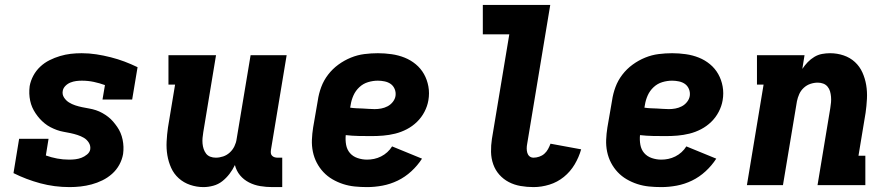

<svg xmlns="http://www.w3.org/2000/svg" viewBox="-20 -755 3640 783"><path d="M264 8Q202 8 144.5 -7.5Q87 -23 35 -49L58 -189H178L167 -121Q189 -113 213 -108.5Q237 -104 262 -104Q275 -104 287.5 -105.5Q300 -107 312 -111.5Q324 -116 335 -125Q346 -134 348 -146Q350 -161 342 -173.5Q334 -186 322 -193Q310 -200 296 -204.5Q282 -209 268 -212Q254 -215 239.5 -217.5Q225 -220 211.5 -225Q198 -230 185.5 -236.5Q173 -243 162 -252Q151 -261 142 -271Q133 -281 125 -293Q117 -305 111.5 -317.5Q106 -330 103 -344.5Q100 -359 99.5 -373.5Q99 -388 101 -404Q105 -426 116 -446.5Q127 -467 144 -483Q161 -499 182 -509.5Q203 -520 225 -526.5Q247 -533 268.5 -535.5Q290 -538 313 -538Q343 -538 372.5 -533.5Q402 -529 431.5 -521.5Q461 -514 487.5 -504Q514 -494 541 -481L519 -349H398L408 -408Q386 -416 362.5 -421Q339 -426 314 -426Q302 -426 290.5 -424.5Q279 -423 267.5 -418.5Q256 -414 247 -405Q238 -396 236 -385Q233 -370 241 -357.5Q249 -345 261 -337.5Q273 -330 286.5 -325.5Q300 -321 314.5 -318Q329 -315 343.5 -312.5Q358 -310 371.5 -305.5Q385 -301 397.5 -294Q410 -287 421 -278.5Q432 -270 441 -259.5Q450 -249 458 -237.5Q466 -226 471.5 -213Q477 -200 480 -185.5Q483 -171 483.5 -156.5Q484 -142 482 -127Q478 -104 466.5 -83Q455 -62 437 -46Q419 -30 397.5 -19.5Q376 -9 353.5 -3Q331 3 308.5 5.5Q286 8 264 8Z M810 8Q782 8 755.5 -1Q729 -10 709 -28Q689 -46 678 -70.5Q667 -95 662.5 -122Q658 -149 659.5 -178Q661 -207 665 -235L694 -410H667V-530H861L809 -216Q807 -204 806 -192.5Q805 -181 806 -169.5Q807 -158 810.5 -147.5Q814 -137 820.5 -128.5Q827 -120 837.5 -116Q848 -112 860 -112Q875 -112 890 -117Q905 -122 917 -133Q929 -144 936 -158.5Q943 -173 945 -188L1002 -530H1149L1085 -144Q1084 -137 1084.5 -131Q1085 -125 1089 -120.5Q1093 -116 1099 -114Q1105 -112 1111 -112H1131V8H1091Q1066 8 1041.5 4Q1017 0 995.5 -11Q974 -22 959 -40Q944 -58 938 -82Q929 -63 916 -46Q903 -29 886.5 -16Q870 -3 849.5 2.5Q829 8 810 8Z M1477 8Q1451 8 1426.5 5.5Q1402 3 1379 -4.5Q1356 -12 1335.5 -24Q1315 -36 1299 -53Q1283 -70 1272 -91Q1261 -112 1256 -136Q1251 -160 1252 -185Q1253 -210 1257 -235L1276 -345Q1280 -373 1290 -400Q1300 -427 1318 -450.5Q1336 -474 1360 -491.5Q1384 -509 1411 -520Q1438 -531 1466 -534.5Q1494 -538 1521 -538Q1549 -538 1577 -534Q1605 -530 1630 -520Q1655 -510 1675.5 -493Q1696 -476 1709 -453Q1722 -430 1727 -402.5Q1732 -375 1727 -346Q1723 -322 1711 -299Q1699 -276 1680.5 -258Q1662 -240 1639 -228Q1616 -216 1591.5 -210Q1567 -204 1543 -202Q1519 -200 1495 -200Q1469 -200 1442.5 -200.5Q1416 -201 1390 -204Q1388 -184 1391.5 -164.5Q1395 -145 1407 -131Q1419 -117 1438 -110.5Q1457 -104 1477 -104Q1491 -104 1505.5 -107Q1520 -110 1534 -117Q1548 -124 1559.5 -134.5Q1571 -145 1579 -158L1701 -108Q1683 -80 1657.5 -56.5Q1632 -33 1602 -18.5Q1572 -4 1540 2Q1508 8 1477 8ZM1508 -310Q1521 -310 1534.5 -312.5Q1548 -315 1560.5 -321.5Q1573 -328 1582 -339.5Q1591 -351 1593 -364Q1595 -379 1589.5 -392Q1584 -405 1573.5 -412.5Q1563 -420 1549 -423Q1535 -426 1521 -426Q1501 -426 1481 -420Q1461 -414 1445.5 -399.5Q1430 -385 1421.5 -366Q1413 -347 1410 -327L1408 -316Q1421 -314 1433.5 -313.5Q1446 -313 1458.5 -312.5Q1471 -312 1483.5 -311Q1496 -310 1508 -310Z M2156 8Q2129 8 2103 3.5Q2077 -1 2055 -12.5Q2033 -24 2016.5 -42.5Q2000 -61 1991.5 -85Q1983 -109 1982.5 -135.5Q1982 -162 1986 -188L2057 -615H1949V-735H2224L2130 -169Q2128 -159 2128 -149.5Q2128 -140 2130.5 -131.5Q2133 -123 2139.5 -117.5Q2146 -112 2156 -112Q2167 -112 2179 -116Q2191 -120 2200 -128Q2209 -136 2215 -147Q2221 -158 2225 -169L2350 -146Q2341 -114 2323.5 -84.5Q2306 -55 2279.5 -33.5Q2253 -12 2220.5 -2Q2188 8 2156 8Z M2677 8Q2651 8 2626.5 5.5Q2602 3 2579 -4.5Q2556 -12 2535.5 -24Q2515 -36 2499 -53Q2483 -70 2472 -91Q2461 -112 2456 -136Q2451 -160 2452 -185Q2453 -210 2457 -235L2476 -345Q2480 -373 2490 -400Q2500 -427 2518 -450.5Q2536 -474 2560 -491.5Q2584 -509 2611 -520Q2638 -531 2666 -534.5Q2694 -538 2721 -538Q2749 -538 2777 -534Q2805 -530 2830 -520Q2855 -510 2875.5 -493Q2896 -476 2909 -453Q2922 -430 2927 -402.5Q2932 -375 2927 -346Q2923 -322 2911 -299Q2899 -276 2880.5 -258Q2862 -240 2839 -228Q2816 -216 2791.5 -210Q2767 -204 2743 -202Q2719 -200 2695 -200Q2669 -200 2642.5 -200.5Q2616 -201 2590 -204Q2588 -184 2591.5 -164.5Q2595 -145 2607 -131Q2619 -117 2638 -110.5Q2657 -104 2677 -104Q2691 -104 2705.5 -107Q2720 -110 2734 -117Q2748 -124 2759.5 -134.5Q2771 -145 2779 -158L2901 -108Q2883 -80 2857.5 -56.5Q2832 -33 2802 -18.5Q2772 -4 2740 2Q2708 8 2677 8ZM2708 -310Q2721 -310 2734.5 -312.5Q2748 -315 2760.5 -321.5Q2773 -328 2782 -339.5Q2791 -351 2793 -364Q2795 -379 2789.5 -392Q2784 -405 2773.5 -412.5Q2763 -420 2749 -423Q2735 -426 2721 -426Q2701 -426 2681 -420Q2661 -414 2645.5 -399.5Q2630 -385 2621.5 -366Q2613 -347 2610 -327L2608 -316Q2621 -314 2633.5 -313.5Q2646 -313 2658.5 -312.5Q2671 -312 2683.5 -311Q2696 -310 2708 -310Z M3026 0 3094 -410H3067V-530H3261L3252 -474Q3262 -489 3274 -501.5Q3286 -514 3301 -523Q3316 -532 3332.5 -535Q3349 -538 3365 -538Q3394 -538 3420.5 -529Q3447 -520 3466.5 -502Q3486 -484 3497 -459.5Q3508 -435 3512.5 -408Q3517 -381 3515.5 -352Q3514 -323 3510 -295L3481 -120H3509V0H3314L3366 -314Q3368 -326 3369 -337.5Q3370 -349 3369 -360.5Q3368 -372 3365 -382.5Q3362 -393 3355 -401.5Q3348 -410 3337.5 -414Q3327 -418 3315 -418Q3300 -418 3285 -413Q3270 -408 3258 -397Q3246 -386 3239.5 -371.5Q3233 -357 3230 -342L3173 0Z"/></svg>

Font: Iosevka Curly Slab HvEx
Style: Italic
Weight: 900
Width: 7
Italic angle: -9°
Monospace: yes
Designer: Belleve Invis
Foundry: Belleve Invis
Version: Version 11.1.0; ttfautohint (v1.8.3)